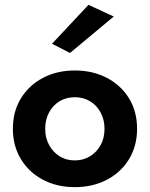

<svg xmlns="http://www.w3.org/2000/svg" viewBox="-20 -760 616 790"><path d="M268 -542 194 -580 344 -740 448 -692ZM33 -230Q33 -302 66.5 -356Q100 -410 157.5 -440Q215 -470 288 -470Q361 -470 419 -440Q477 -410 510.5 -356Q544 -302 544 -230Q544 -159 510.5 -104.5Q477 -50 419 -20Q361 10 288 10Q215 10 157.5 -20Q100 -50 66.5 -104.5Q33 -159 33 -230ZM166 -230Q166 -192 182.5 -162.5Q199 -133 226 -116.5Q253 -100 288 -100Q322 -100 349.5 -116.5Q377 -133 393.5 -162Q410 -191 410 -230Q410 -268 393.5 -298Q377 -328 349.5 -344Q322 -360 288 -360Q253 -360 226 -344Q199 -328 182.5 -298.5Q166 -269 166 -230Z"/></svg>

Font: Venryn Sans SemiBold
Style: Regular
Weight: 600
Designer: Owen Earl, indestructible type* (font) & Cristiano Sobral (main changes)
Version: Version 3.60;October 28, 2020;FontCreator 13.0.0.2681 64-bit